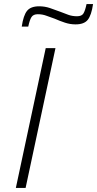

<svg xmlns="http://www.w3.org/2000/svg" viewBox="-20 -925 478 945"><path d="M58 0 205 -688H253L106 0ZM87 -794Q95 -849 113 -871.5Q131 -894 173 -894Q200 -894 225.5 -885.5Q251 -877 277 -867Q297 -859 316.5 -852Q336 -845 359 -845Q382 -845 390.5 -858.5Q399 -872 406 -905H438Q430 -850 412 -827.5Q394 -805 352 -805Q325 -805 299.5 -813.5Q274 -822 249 -833Q228 -840 208.5 -847.5Q189 -855 166 -855Q144 -855 135 -841Q126 -827 119 -794Z"/></svg>

Font: Saira ExtraLight
Style: Italic
Weight: 200
Italic angle: -12°
Designer: Hector Gatti with collaboration of the Omnibus-Type team
Foundry: Omnibus-Type
Version: Version 1.100; ttfautohint (v1.8.3)